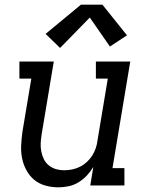

<svg xmlns="http://www.w3.org/2000/svg" viewBox="-20 -793 640 821"><path d="M230 8Q201 8 174 0.5Q147 -7 126.5 -24Q106 -41 93 -65Q80 -89 74.5 -116Q69 -143 70.5 -172Q72 -201 76 -230L114 -457H63V-530H210L158 -218Q155 -199 154 -181Q153 -163 156.5 -145.5Q160 -128 167.5 -112.5Q175 -97 188.5 -86Q202 -75 219 -70Q236 -65 255 -65Q272 -65 289 -68.5Q306 -72 322 -80Q338 -88 351.5 -100.5Q365 -113 374.5 -128Q384 -143 389.5 -159.5Q395 -176 397 -193L441 -457H390V-530H537L461 -74H512V0H366L379 -79Q367 -59 351 -42Q335 -25 315 -13Q295 -1 273 3.5Q251 8 230 8ZM237 -588 175 -648 326 -773H418L523 -642L450 -594L364 -718Z"/></svg>

Font: Iosevka Curly Slab ExObl
Style: Regular
Weight: 400
Width: 7
Italic angle: -9°
Monospace: yes
Designer: Belleve Invis
Foundry: Belleve Invis
Version: Version 11.1.0; ttfautohint (v1.8.3)